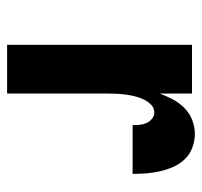

<svg xmlns="http://www.w3.org/2000/svg" viewBox="-34 -534 568 540"><g transform="rotate(90 250.0 -264.0)"><path d="M106 0V-520H243V-429Q250 -448 259.5 -466Q269 -484 283.5 -498.5Q298 -513 317.5 -520.5Q337 -528 357 -528Q376 -528 395 -521Q414 -514 427.5 -500Q441 -486 449 -468Q457 -450 461.5 -431Q466 -412 467.5 -392.5Q469 -373 469 -353H332Q332 -363 331 -373Q330 -383 326 -392Q322 -401 314 -407.5Q306 -414 296 -414Q283 -414 273.5 -404Q264 -394 258.5 -381.5Q253 -369 250 -356Q247 -343 245.5 -329.5Q244 -316 243.5 -302.5Q243 -289 243 -276V0Z"/></g></svg>

Font: Iosevka SS18 Heavy
Style: Regular
Weight: 900
Monospace: yes
Designer: Belleve Invis
Foundry: Belleve Invis
Version: Version 25.1.1; ttfautohint (v1.8.4)